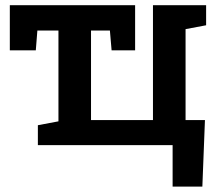

<svg xmlns="http://www.w3.org/2000/svg" viewBox="-20 -548 847 725"><path d="M631.8 156.7V0H123V-75.2L200.7 -89.8V-432.6H121.1L115.2 -357.9H17.1V-528.3H490.2V-357.9H401.4L395 -432.6H323.7V-94.7H557.6V-528.3H758.3V-452.6L680.7 -438V-94.7H753.9L744.1 156.7Z"/></svg>

Font: Roboto Slab LO Medium
Style: Regular
Weight: 500
Designer: Google
Version: Version 2.000